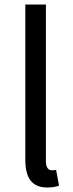

<svg xmlns="http://www.w3.org/2000/svg" viewBox="-20 -816 325 849"><path d="M188 13C212 13 228 10 241 5L228 -65C218 -63 214 -63 209 -63C195 -63 183 -74 183 -102V-796H92V-108C92 -31 120 13 188 13Z"/></svg>

Font: Noto Sans T Chinese Regular
Style: Regular
Weight: 400
Designer: Ryoko NISHIZUKA (kana & ideographs); Paul D. Hunt (Latin, Greek & Cyrillic); Wenlong ZHANG (bopomofo); Sandoll Communica
Foundry: Adobe Systems Incorporated
Version: Version 1.000;PS 1;hotconv 1.0.78;makeotf.lib2.5.61930